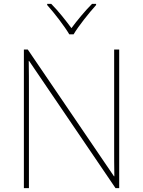

<svg xmlns="http://www.w3.org/2000/svg" viewBox="-20 -969 738 989"><path d="M337 -792H359C383 -833 438 -902 475 -943V-949H454C417 -912 376 -862 348 -824C320 -862 281 -912 244 -949H223V-943C260 -902 313 -833 337 -792ZM594 0V-714H568V-211C568 -165 568 -111 569 -61H567L123 -714H103V0H129V-502C129 -555 129 -597 128 -655H130L575 0Z"/></svg>

Font: Noto Sans Lao UI Thin
Style: Regular
Weight: 100
Designer: Monotype Design Team
Foundry: Monotype Imaging Inc.
Version: Version 2.000